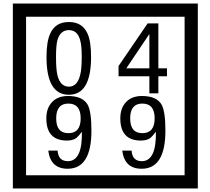

<svg xmlns="http://www.w3.org/2000/svg" viewBox="-20 -980 1195 1090"><path d="M1103 90H53V-960H1103ZM1028 15V-885H128V15ZM497 -656Q497 -442 371 -442Q244 -442 244 -656Q244 -744 265 -789Q294 -855 371 -855Q448 -855 477 -789Q497 -745 497 -656ZM444 -656Q444 -723 435 -752Q420 -809 371 -809Q322 -809 306 -752Q298 -723 298 -656Q298 -587 306 -553Q322 -488 371 -488Q419 -488 435 -554Q444 -587 444 -656ZM928 -547H879V-450H828V-547H653V-605L818 -847H879V-592H928ZM828 -592V-787L697 -592ZM499 -238Q499 -22 364 -22Q267 -22 254 -125H307Q311 -65 365 -65Q448 -65 445 -232Q424 -205 414 -197Q394 -182 360 -182Q243 -182 243 -308Q243 -366 275.5 -400.5Q308 -435 366 -435Q450 -435 478 -385Q499 -346 499 -238ZM438 -308Q438 -392 368 -392Q299 -392 299 -308Q299 -224 368 -224Q438 -224 438 -308ZM919 -238Q919 -22 784 -22Q687 -22 674 -125H727Q731 -65 785 -65Q868 -65 865 -232Q844 -205 834 -197Q814 -182 780 -182Q663 -182 663 -308Q663 -366 695.5 -400.5Q728 -435 786 -435Q870 -435 898 -385Q919 -346 919 -238ZM858 -308Q858 -392 788 -392Q719 -392 719 -308Q719 -224 788 -224Q858 -224 858 -308Z"/></svg>

Font: Unicode BMP Fallback SIL
Style: Regular
Weight: 400
Foundry: NRSI, SIL International
Version: Version 5.1 Based on Unicode 5.1